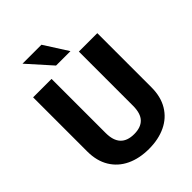

<svg xmlns="http://www.w3.org/2000/svg" viewBox="-254 -1030 1168 1168"><g transform="rotate(-45 330.5 -445.5)"><path d="M54.2 0ZM606.4 -245.1Q606.4 -164.1 572 -106.7Q537.6 -49.3 475.3 -19.8Q413.1 9.8 331.1 9.8Q248.5 9.8 186.3 -19.8Q124 -49.3 89.1 -106.7Q54.2 -164.1 54.2 -245.1V-710.9H212.9V-245.1Q212.9 -117.7 331.1 -117.7Q388.7 -117.7 418.2 -148.4Q447.8 -179.2 447.8 -245.1V-710.9H606.4ZM289.6 -749 153.3 -901.4H316.4L413.6 -749Z"/></g></svg>

Font: Heebo ExtraBold
Style: Regular
Weight: 800
Designer: Oded Ezer
Foundry: Meir Sadan
Version: Version 2.001; ttfautohint (v1.5.14-ce02) -l 8 -r 50 -G 200 